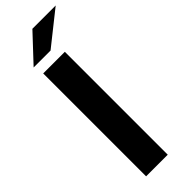

<svg xmlns="http://www.w3.org/2000/svg" viewBox="-308 -960 979 979"><g transform="rotate(-45 181.0 -471.0)"><path d="M72 0V-742H228V0ZM59 -798 194 -942H362L181 -798Z"/></g></svg>

Font: Montserrat Thin
Style: Bold
Weight: 700
Version: Version 9.000